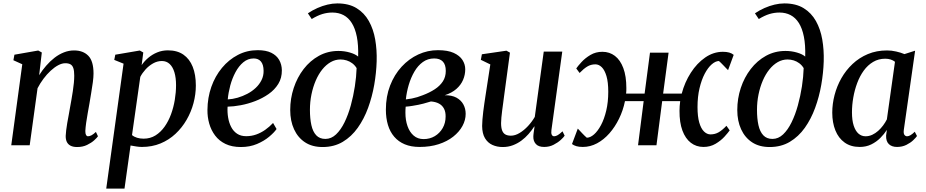

<svg xmlns="http://www.w3.org/2000/svg" viewBox="-20 -851 5425 1125"><path d="M209.5 -410.5Q228 -440 250.8 -466.2Q273.5 -492.5 299.8 -512.8Q326 -533 354.8 -544.2Q383.5 -555.5 414 -555.5Q467 -555.5 497.5 -524.2Q528 -493 528 -420Q528 -399.5 524 -369Q520 -338.5 514.2 -305.5Q508.5 -272.5 504 -244Q499.5 -217.5 494 -188Q488.5 -158.5 484.8 -131.2Q481 -104 480 -83.5Q480 -67 484.2 -59.8Q488.5 -52.5 495.5 -52.5Q505 -52.5 516 -58.2Q527 -64 542 -78L554 -52.5Q548.5 -44 532 -29Q515.5 -14 490.2 -1.8Q465 10.5 432 10.5Q408 10.5 393 2.5Q378 -5.5 371.2 -20.2Q364.5 -35 365 -55.5Q365.5 -68.5 367.8 -88Q370 -107.5 374 -130.2Q378 -153 382.5 -176.5Q387 -200 390.5 -222Q394.5 -244 398.8 -268.2Q403 -292.5 406.8 -317.2Q410.5 -342 412.8 -365Q415 -388 415 -407.5Q415 -435.5 409.8 -451.5Q404.5 -467.5 393 -474Q381.5 -480.5 362.5 -480.5Q343 -480.5 321 -468.8Q299 -457 276.8 -436.5Q254.5 -416 234.8 -389.5Q215 -363 200 -334L154 0H46L110.5 -474.5L58.5 -498L64.5 -530.5L204 -555L225 -543.5Z M602.5 254 704 -478 649.5 -500 655.5 -530.5 799 -555 819.5 -543.5 810 -469.5Q825.5 -492.5 848.8 -512.2Q872 -532 901.2 -544Q930.5 -556 964 -556Q1018.5 -556 1054.8 -530.8Q1091 -505.5 1109.2 -459.5Q1127.5 -413.5 1127.5 -350Q1127.5 -298.5 1113.8 -246.8Q1100 -195 1073.2 -148.8Q1046.5 -102.5 1008.2 -66.8Q970 -31 920.5 -10.5Q871 10 811.5 10Q795.5 10 778.2 7.2Q761 4.5 745 1.5L709.5 254ZM753.5 -59.5Q766 -49 783.2 -43.8Q800.5 -38.5 821.5 -38.5Q860.5 -38.5 891 -57.5Q921.5 -76.5 944.2 -108.5Q967 -140.5 982 -181.2Q997 -222 1004.2 -266Q1011.5 -310 1011.5 -352Q1011.5 -395.5 1002 -427.2Q992.5 -459 974 -476.2Q955.5 -493.5 928.5 -493.5Q901.5 -493.5 876.8 -479.5Q852 -465.5 832.8 -444.2Q813.5 -423 802 -400.5Z M1600.5 -95Q1586.5 -74.5 1557 -49.8Q1527.5 -25 1485.5 -7.2Q1443.5 10.5 1391.5 10.5Q1339 10.5 1301.5 -7.5Q1264 -25.5 1240.5 -56.8Q1217 -88 1206 -126.8Q1195 -165.5 1195.5 -207Q1196 -278.5 1218.2 -341.8Q1240.5 -405 1280.5 -453.2Q1320.5 -501.5 1373.8 -529.2Q1427 -557 1490 -557Q1538.5 -557 1569.5 -541.8Q1600.5 -526.5 1615.8 -499.8Q1631 -473 1631.5 -439.5Q1632 -394 1610.5 -359.2Q1589 -324.5 1553.5 -299.8Q1518 -275 1475.8 -258.8Q1433.5 -242.5 1390.8 -234.5Q1348 -226.5 1313.5 -226Q1311.5 -192.5 1316.8 -161.8Q1322 -131 1334.8 -106.5Q1347.5 -82 1369.2 -67.5Q1391 -53 1422.5 -53Q1453.5 -53 1481.5 -63Q1509.5 -73 1534.2 -90.5Q1559 -108 1580 -130.5ZM1466.5 -508.5Q1432.5 -508.5 1405.8 -486.2Q1379 -464 1359.8 -428Q1340.5 -392 1329.2 -350Q1318 -308 1314.5 -268.5Q1343 -270 1372.5 -278.5Q1402 -287 1429.5 -301.5Q1457 -316 1478.5 -336.2Q1500 -356.5 1512.5 -381.8Q1525 -407 1524.5 -436.5Q1524 -472.5 1509 -490.5Q1494 -508.5 1466.5 -508.5Z M1870 10.5Q1809.5 10.5 1767.5 -17Q1725.5 -44.5 1703 -93.5Q1680.5 -142.5 1680.5 -206.5Q1680.5 -273.5 1701 -335.5Q1721.5 -397.5 1759.2 -446.5Q1797 -495.5 1848.8 -524Q1900.5 -552.5 1963 -552.5Q1998 -552.5 2030 -543.2Q2062 -534 2078.5 -519.5Q2080.5 -587.5 2070.8 -636.2Q2061 -685 2041.2 -716.2Q2021.5 -747.5 1992.8 -762.5Q1964 -777.5 1927.5 -777.5Q1898 -777.5 1869 -768.8Q1840 -760 1806.5 -739.5L1784 -773Q1810.5 -791 1840 -804Q1869.5 -817 1899 -824Q1928.5 -831 1956.5 -831Q2024 -831 2069.2 -803.2Q2114.5 -775.5 2141.2 -727.8Q2168 -680 2178.5 -619.2Q2189 -558.5 2187 -491.5Q2185 -424.5 2172.8 -354.2Q2160.5 -284 2136.8 -219Q2113 -154 2076.2 -102.2Q2039.5 -50.5 1988.5 -20Q1937.5 10.5 1870 10.5ZM1886.5 -37Q1921 -37 1949 -63.5Q1977 -90 1998.8 -134.5Q2020.5 -179 2035.5 -233.5Q2050.5 -288 2059.2 -344.8Q2068 -401.5 2069.5 -452Q2059 -469 2044 -480.2Q2029 -491.5 2011.2 -497Q1993.5 -502.5 1975 -502.5Q1944.5 -502.5 1917.5 -487Q1890.5 -471.5 1868.2 -443.8Q1846 -416 1830 -378.8Q1814 -341.5 1805 -297.8Q1796 -254 1796 -207.5Q1796 -156 1804.5 -117.8Q1813 -79.5 1833 -58.2Q1853 -37 1886.5 -37Z M2438.5 10Q2388.5 10 2351.5 -5.5Q2314.5 -21 2289.8 -50Q2265 -79 2253 -119.2Q2241 -159.5 2241 -208.5Q2241 -286 2265.8 -349.8Q2290.5 -413.5 2333.2 -460Q2376 -506.5 2430.8 -531.8Q2485.5 -557 2546 -557Q2603.5 -557 2638.5 -541Q2673.5 -525 2689.8 -499.5Q2706 -474 2706 -445Q2706 -412.5 2693.2 -382.8Q2680.5 -353 2654 -329.8Q2627.5 -306.5 2586 -293Q2627.5 -293.5 2654.5 -278.8Q2681.5 -264 2695 -239.2Q2708.5 -214.5 2708.5 -184Q2708.5 -147.5 2689.8 -113Q2671 -78.5 2635.8 -50.5Q2600.5 -22.5 2550.5 -6.2Q2500.5 10 2438.5 10ZM2462 -36Q2498.5 -36 2527.5 -53.2Q2556.5 -70.5 2573.8 -100.5Q2591 -130.5 2591 -168Q2591.5 -196 2581.2 -215Q2571 -234 2551.8 -244.2Q2532.5 -254.5 2505 -256.5Q2497 -254.5 2485.8 -251Q2474.5 -247.5 2460.8 -243.8Q2447 -240 2431.5 -237Q2415.5 -234 2396.8 -230.8Q2378 -227.5 2357 -226Q2356 -217.5 2355.8 -208.5Q2355.5 -199.5 2355.5 -190Q2355.5 -147 2367.8 -112Q2380 -77 2403.8 -56.5Q2427.5 -36 2462 -36ZM2358 -268.5Q2377 -270.5 2393.2 -273.8Q2409.5 -277 2425.2 -281.8Q2441 -286.5 2457 -293Q2497 -308 2527.2 -327.8Q2557.5 -347.5 2574.8 -374Q2592 -400.5 2592 -435.5Q2592 -472 2574.8 -490.2Q2557.5 -508.5 2524 -508.5Q2486.5 -508.5 2457.5 -487.5Q2428.5 -466.5 2408 -431.2Q2387.5 -396 2375 -353.8Q2362.5 -311.5 2358 -268.5Z M2925.5 10.5Q2892.5 10.5 2865.2 -1.8Q2838 -14 2821.8 -41Q2805.5 -68 2805 -112.5Q2805 -129 2806.8 -150.8Q2808.5 -172.5 2811.5 -197Q2814.5 -221.5 2818 -245.2Q2821.5 -269 2824.5 -288.5L2853 -473.5L2797.5 -500.5L2803.5 -533L2947.5 -554L2968 -542.5L2933.5 -287Q2931 -266.5 2928 -244.8Q2925 -223 2922.2 -202Q2919.5 -181 2917.8 -162.5Q2916 -144 2916 -130Q2916 -102 2922.5 -85.8Q2929 -69.5 2941.8 -62.8Q2954.5 -56 2973.5 -56Q2998.5 -56 3024.5 -71.8Q3050.5 -87.5 3073.8 -112.5Q3097 -137.5 3113.5 -166L3166 -548.5H3274.5L3211 -89Q3208.5 -70.5 3213 -61.5Q3217.5 -52.5 3227 -52.5Q3236.5 -52.5 3248 -59.2Q3259.5 -66 3276 -81.5L3288.5 -56Q3282.5 -46.5 3265.5 -31Q3248.5 -15.5 3223.8 -2.8Q3199 10 3168.5 10Q3135.5 10 3120 -7Q3104.5 -24 3105 -50Q3105 -53 3105.5 -59.8Q3106 -66.5 3107.2 -75.2Q3108.5 -84 3109.8 -93Q3111 -102 3112 -109.5L3110.5 -110Q3095.5 -87 3076.8 -65.5Q3058 -44 3035 -27Q3012 -10 2984.8 0.2Q2957.5 10.5 2925.5 10.5Z M3395 10Q3372.5 10 3357.2 5.5Q3342 1 3331.5 -7L3365.5 -97.5Q3369 -94 3376 -86.5Q3383 -79 3391.2 -70.2Q3399.5 -61.5 3407 -54.2Q3414.5 -47 3418.5 -44Q3439 -44.5 3460.8 -63.5Q3482.5 -82.5 3501.5 -118Q3520.5 -153.5 3532.2 -203Q3544 -252.5 3544 -313.5Q3544 -370 3533.5 -405.2Q3523 -440.5 3506 -457.2Q3489 -474 3468.5 -474Q3442 -474 3420.8 -461Q3399.5 -448 3376 -423.5L3356.5 -450Q3366 -464 3387.2 -487.2Q3408.5 -510.5 3439.5 -529Q3470.5 -547.5 3509.5 -547.5Q3551.5 -547.5 3583 -523.5Q3614.5 -499.5 3632.2 -452.2Q3650 -405 3650 -335Q3650 -327 3649.8 -318.5Q3649.5 -310 3648.5 -302.5H3757L3788.5 -542.5H3897.5L3865.5 -302.5H3974.5Q3992 -369 4027.8 -424.8Q4063.5 -480.5 4112 -514Q4160.5 -547.5 4215.5 -547.5Q4238 -547.5 4253.2 -543Q4268.5 -538.5 4279 -529.5L4246 -440Q4242 -443.5 4235 -451Q4228 -458.5 4219.5 -467.2Q4211 -476 4203.8 -483.2Q4196.5 -490.5 4192.5 -493.5Q4172 -493 4150 -473.8Q4128 -454.5 4109.2 -419Q4090.5 -383.5 4078.8 -334Q4067 -284.5 4067 -223.5Q4067 -168.5 4077.2 -133Q4087.5 -97.5 4105 -80.5Q4122.5 -63.5 4143 -63.5Q4169.5 -63.5 4191 -76Q4212.5 -88.5 4236.5 -114L4255.5 -87Q4246 -73.5 4225 -50.2Q4204 -27 4172.8 -8.5Q4141.5 10 4102 10Q4059.5 10 4027.8 -14.5Q3996 -39 3978.5 -86.2Q3961 -133.5 3961.5 -202Q3961.5 -215.5 3962.5 -229.5Q3963.5 -243.5 3965.5 -258.5H3860L3826.5 0H3718.5L3751.5 -258.5H3642Q3631 -204 3607.2 -155.5Q3583.5 -107 3550.8 -69.8Q3518 -32.5 3478.2 -11.2Q3438.5 10 3395 10Z M4489.5 10.5Q4429 10.5 4387 -17Q4345 -44.5 4322.5 -93.5Q4300 -142.5 4300 -206.5Q4300 -273.5 4320.5 -335.5Q4341 -397.5 4378.8 -446.5Q4416.5 -495.5 4468.2 -524Q4520 -552.5 4582.5 -552.5Q4617.5 -552.5 4649.5 -543.2Q4681.5 -534 4698 -519.5Q4700 -587.5 4690.2 -636.2Q4680.5 -685 4660.8 -716.2Q4641 -747.5 4612.2 -762.5Q4583.5 -777.5 4547 -777.5Q4517.5 -777.5 4488.5 -768.8Q4459.5 -760 4426 -739.5L4403.5 -773Q4430 -791 4459.5 -804Q4489 -817 4518.5 -824Q4548 -831 4576 -831Q4643.5 -831 4688.8 -803.2Q4734 -775.5 4760.8 -727.8Q4787.5 -680 4798 -619.2Q4808.5 -558.5 4806.5 -491.5Q4804.5 -424.5 4792.2 -354.2Q4780 -284 4756.2 -219Q4732.5 -154 4695.8 -102.2Q4659 -50.5 4608 -20Q4557 10.5 4489.5 10.5ZM4506 -37Q4540.5 -37 4568.5 -63.5Q4596.5 -90 4618.2 -134.5Q4640 -179 4655 -233.5Q4670 -288 4678.8 -344.8Q4687.5 -401.5 4689 -452Q4678.5 -469 4663.5 -480.2Q4648.5 -491.5 4630.8 -497Q4613 -502.5 4594.5 -502.5Q4564 -502.5 4537 -487Q4510 -471.5 4487.8 -443.8Q4465.5 -416 4449.5 -378.8Q4433.5 -341.5 4424.5 -297.8Q4415.5 -254 4415.5 -207.5Q4415.5 -156 4424 -117.8Q4432.5 -79.5 4452.5 -58.2Q4472.5 -37 4506 -37Z M5276 -91.5Q5273 -69.5 5279.2 -61Q5285.5 -52.5 5295 -52.5Q5304 -52.5 5314.8 -58.8Q5325.5 -65 5340 -79L5353 -54Q5347.5 -45.5 5331.5 -30Q5315.5 -14.5 5291 -2.2Q5266.5 10 5236 10Q5205.5 10 5188.2 -6.5Q5171 -23 5172 -56.5L5176.5 -90Q5161 -65.5 5138 -42.5Q5115 -19.5 5085 -4.8Q5055 10 5017.5 10Q4965 10 4929 -15.8Q4893 -41.5 4874.8 -87Q4856.5 -132.5 4856.5 -191Q4856.5 -242 4870 -294Q4883.5 -346 4910 -392.8Q4936.5 -439.5 4975.5 -476.2Q5014.5 -513 5065.2 -534.2Q5116 -555.5 5178 -555.5Q5203.5 -555.5 5231 -549.2Q5258.5 -543 5279.5 -534L5342 -554ZM5224 -489Q5213.5 -497.5 5199 -502.2Q5184.5 -507 5167 -507Q5127.5 -507 5096 -488.2Q5064.5 -469.5 5041.2 -437.5Q5018 -405.5 5002.8 -364.8Q4987.5 -324 4979.8 -279.8Q4972 -235.5 4972 -193Q4972 -146 4982.2 -114.8Q4992.5 -83.5 5010.2 -68Q5028 -52.5 5051.5 -52.5Q5072 -52.5 5090.8 -61.2Q5109.5 -70 5125.5 -84.2Q5141.5 -98.5 5154.5 -116Q5167.5 -133.5 5176.5 -151.5Z"/></svg>

Font: Merriweather 48pt Medium
Style: Italic
Weight: 500
Italic angle: -7.8°
Version: Version 2.101